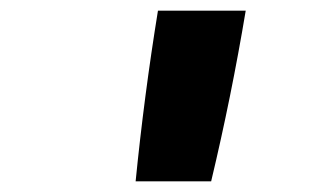

<svg xmlns="http://www.w3.org/2000/svg" viewBox="-20 -792 616 361"><path d="M235 -451H377Q415 -610 442 -772H277Q251 -612 235 -451Z"/></svg>

Font: Iosevka Sparkle Heavy Oblique
Style: Regular
Weight: 900
Italic angle: -9°
Designer: Belleve Invis
Foundry: Belleve Invis
Version: Version 4.5.0; ttfautohint (v1.8.3)